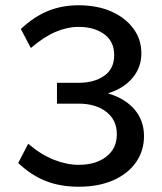

<svg xmlns="http://www.w3.org/2000/svg" viewBox="-20 -698 614 728"><path d="M278 10Q209 10 154 -11.5Q99 -33 49 -80L87 -153Q136 -111 185 -92Q234 -73 278 -73Q343 -73 383 -104Q423 -135 423 -189Q423 -243 383 -274Q343 -305 278 -305H196V-384H278Q337 -384 375 -410.5Q413 -437 413 -489Q413 -541 375 -568.5Q337 -596 278 -596Q235 -596 190.5 -577Q146 -558 97 -516L59 -588Q109 -635 162 -656.5Q215 -678 278 -678Q349 -678 402 -654.5Q455 -631 485.5 -590Q516 -549 516 -496Q516 -442 482 -402Q448 -362 389 -344Q454 -325 490 -283Q526 -241 526 -182Q526 -126 495.5 -82.5Q465 -39 409.5 -14.5Q354 10 278 10Z"/></svg>

Font: Gantari Medium
Style: Regular
Weight: 500
Designer: Anugrah Pasau
Foundry: Lafontype
Version: Version 1.000; ttfautohint (v1.8.4.7-5d5b)